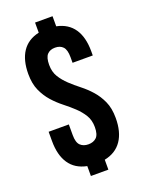

<svg xmlns="http://www.w3.org/2000/svg" viewBox="-149 -815 694 929"><g transform="rotate(-20 198.0 -350.0)"><path d="M37 -522Q37 -593 66 -636.5Q95 -680 153 -693V-745H243V-693Q302 -681 331.5 -637.5Q361 -594 361 -522V-500H257V-529Q257 -567 242.5 -582.5Q228 -598 202 -598Q176 -598 161.5 -582.5Q147 -567 147 -529Q147 -493 163 -467Q179 -441 203 -418.5Q227 -396 254.5 -374.5Q282 -353 306 -326Q330 -299 346 -263.5Q362 -228 362 -178Q362 -106 332 -62Q302 -18 243 -6V45H153V-6Q93 -18 63.5 -62Q34 -106 34 -178V-226H138V-171Q138 -133 153.5 -118Q169 -103 195 -103Q221 -103 236.5 -118Q252 -133 252 -171Q252 -207 236 -233Q220 -259 196 -281.5Q172 -304 144.5 -325.5Q117 -347 93 -374Q69 -401 53 -436.5Q37 -472 37 -522Z"/></g></svg>

Font: BebasNeueW03-Regular
Style: Regular
Weight: 400
Designer: Ryoichi Tsunekawa
Foundry: Ryoichi Tsunekawa
Version: Version 1.30